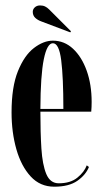

<svg xmlns="http://www.w3.org/2000/svg" viewBox="-20 -676 379 706"><path d="M179.5 10.5Q127.5 10.5 92.8 -27.2Q58 -65 40.2 -127.2Q22.5 -189.5 22.5 -263Q22.5 -356.5 46 -414.5Q69.5 -472.5 104.8 -499.5Q140 -526.5 174.5 -526.5Q216.5 -526.5 248.5 -496.8Q280.5 -467 298.8 -416Q317 -365 317 -301Q317 -282 315.5 -265.5H128.5Q128.5 -189.5 132.2 -130Q136 -70.5 150.2 -36.2Q164.5 -2 196 -2Q239 -2 264.5 -22.8Q290 -43.5 299 -68L307 -62Q295.5 -33 264.5 -11.2Q233.5 10.5 179.5 10.5ZM174.5 -517Q153 -517 141 -457.8Q129 -398.5 128.5 -275.5H213Q213 -392.5 205 -454.8Q197 -517 174.5 -517ZM238.5 -557 132.5 -597Q118.5 -602 109.5 -610.5Q100.5 -619 100.5 -632.5Q100.5 -642 108 -649Q115.5 -656 127.5 -656Q138 -656 145.8 -652.2Q153.5 -648.5 160.5 -641.5L241 -561Z"/></svg>

Font: Imbue 100pt SemiBold
Style: Regular
Weight: 600
Designer: Tyler Finck
Foundry: Etcetera Type Company
Version: Version 1.102; ttfautohint (v1.8.3)